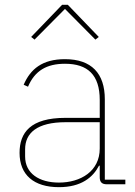

<svg xmlns="http://www.w3.org/2000/svg" viewBox="-20 -763 559 795"><path d="M237 -743 109 -610 123 -599 249 -726 375 -599 389 -610 261 -743ZM499 0V-19H414V-352C414 -459 359 -518 249 -518C155 -518 106 -477 78 -412L96 -404C124 -470 173 -499 249 -499C343 -499 393 -453 393 -349V-275H251C106 -275 61 -214 61 -130C61 -39 120 12 224 12C317 12 365 -29 390 -77H393V-29C393 -9 402 0 422 0ZM224 -7C142 -7 84 -45 84 -115V-145C84 -212 133 -257 252 -257H393V-148C393 -54 314 -7 224 -7Z"/></svg>

Font: IBM Plex Thai Looped Thin
Style: Regular
Weight: 100
Designer: Mike Abbink, Paul van der Laan, Pieter van Rosmalen, Ben Mitchell, Mark Frömberg
Foundry: Bold Monday
Version: Version 1.0